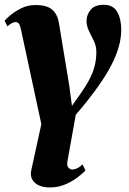

<svg xmlns="http://www.w3.org/2000/svg" viewBox="-30 -550 552 822"><path d="M308 -139Q335.5 -177.5 351.8 -208.2Q368 -239 375.2 -267.5Q382.5 -296 382.5 -327Q382.5 -352.5 372 -374.2Q361.5 -396 351 -417.2Q340.5 -438.5 340.5 -461Q340.5 -486.5 358 -508Q375.5 -529.5 414 -529.5Q454.5 -529.5 471.8 -499.2Q489 -469 489 -423Q489 -386.5 478.5 -349.8Q468 -313 448.8 -275.2Q429.5 -237.5 403 -198.5Q376.5 -159.5 344.5 -119Q331.5 -103 318.8 -87.5Q306 -72 294.5 -59L259 139Q255 160 263.2 168Q271.5 176 279 176Q287.5 176 299 171Q310.5 166 323.5 154L336 180Q322.5 194 299.8 211Q277 228 247.5 240.2Q218 252.5 184 252.5Q141 252.5 118.8 232Q96.5 211.5 104 178L147 -18.5L59.5 -425Q56 -442 50.8 -448.8Q45.5 -455.5 36 -455.5Q29 -455.5 20.8 -451Q12.5 -446.5 1.5 -437L-10 -461.5Q-5.5 -467.5 13.2 -483.8Q32 -500 60.2 -514.2Q88.5 -528.5 122.5 -528.5Q169.5 -528.5 192.5 -509.5Q215.5 -490.5 222 -453L266.5 -183.5L278 -97Z"/></svg>

Font: Merriweather 120pt Black
Style: Italic
Weight: 900
Italic angle: -7.8°
Version: Version 2.101